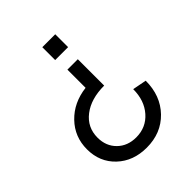

<svg xmlns="http://www.w3.org/2000/svg" viewBox="-202 -642 948 948"><g transform="rotate(-45 272.0 -168.0)"><path d="M336.9 -175.8Q244.6 -175.8 188.2 -132.3Q131.8 -88.9 131.8 -17.1Q131.8 42 169.9 79.6Q208 117.2 268.1 117.2Q337.4 117.2 381.6 66.9Q425.8 16.6 425.8 -62L499 -47.9Q499 56.6 434.6 123.3Q370.1 189.9 269 189.9Q175.3 189.9 114.7 132.8Q54.2 75.7 54.2 -13.2Q54.2 -100.1 112.8 -160.9Q171.4 -221.7 264.2 -232.9V-359.9H336.9ZM345.2 -525.9V-436H254.9V-525.9Z"/></g></svg>

Font: Uncut Sans
Style: Regular
Weight: 400
Designer: Kasper Nordkvist
Foundry: UNCUT.wtf
Version: Version 1.304;Glyphs 3.2 (3246)